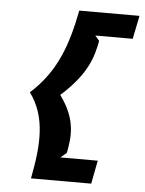

<svg xmlns="http://www.w3.org/2000/svg" viewBox="-50 -651 576 762"><g transform="rotate(5 237.5 -270.0)"><path d="M68 -270C137 -176 128 -63 102 70H342L360 -23H211L235 -43C247 -106 258 -176 189 -270C294 -364 312 -434 324 -497L307 -517H456L475 -610H235C209 -477 173 -364 68 -270Z"/></g></svg>

Font: Charger EcoBlack
Style: Obl
Weight: 1000
Designer: Jasper
Foundry: Cannot Into Space Fonts
Version: Version 1.1